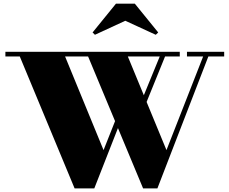

<svg xmlns="http://www.w3.org/2000/svg" viewBox="-20 -1038 1276 1068"><path d="M395 10 90 -724H10V-750H980V-724H691L906 -203L1110 -724H1020V-750H1227V-724H1139L855.5 10H776L470 -724H342L556 -203L634 -399.5L650 -361L504.5 10ZM785 -445 759.5 -458 877 -744.5H906.5ZM508 -844.5 495 -857.5 625 -1017.5H730L860 -857.5L846.5 -844.5L677 -922.5Z"/></svg>

Font: Bodoni Moda 9pt Black
Style: Regular
Weight: 900
Designer: Owen Earl
Foundry: indestructible type
Version: Version 2.005